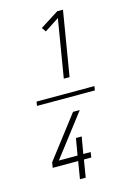

<svg xmlns="http://www.w3.org/2000/svg" viewBox="-147 -920 795 1160"><g transform="rotate(-15 250.0 -340.0)"><path d="M429 -327H67L71 -353H433ZM266 -444 326 -807 235 -748 217 -774 333 -848H369L302 -444ZM203 168 221 59H62L67 26L268 -236H310L109 26H226L244 -79H280L262 26H308L303 59H257L239 168Z"/></g></svg>

Font: Iosevka Extralight Oblique
Style: Regular
Weight: 200
Italic angle: -9°
Monospace: yes
Designer: Belleve Invis
Foundry: Belleve Invis
Version: Version 32.5.0; ttfautohint (v1.8.4)